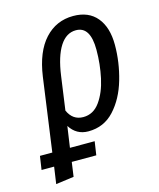

<svg xmlns="http://www.w3.org/2000/svg" viewBox="-166 -619 760 915"><g transform="rotate(-15 214.0 -161.5)"><path d="M120 -39 105 65H227L217 132H96L86 203L-3 215L9 132H-53L-43 65H18L68 -296Q85 -415 141.5 -476.5Q198 -538 282 -538Q358 -538 398.5 -489Q439 -440 439 -354Q439 -268 414.5 -183.5Q390 -99 339 -43.5Q288 12 211 12Q152 12 120 -39ZM130 -112Q153 -60 205 -60Q255 -60 287 -104.5Q319 -149 333.5 -216Q348 -283 348 -354Q348 -469 277 -469Q229 -469 197.5 -420Q166 -371 153 -277Z"/></g></svg>

Font: Fira Sans Compressed
Style: Italic
Weight: 400
Width: 1
Italic angle: -8°
Designer: bBox Type GmbH & Carrois Corporate GbR & Edenspiekermann AG
Foundry: bBox Type GmbH & Carrois Corporate GbR & Edenspiekermann AG
Version: Version 4.301